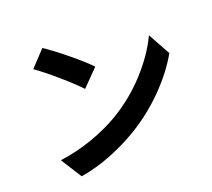

<svg xmlns="http://www.w3.org/2000/svg" viewBox="-132 -933 1264 1143"><g transform="rotate(-20 500.0 -361.0)"><path d="M241 -760Q297 -723 377 -657.5Q457 -592 499 -548L397 -444Q357 -487 279 -554.5Q201 -622 147 -660ZM116 -94Q227 -110 324 -144.5Q421 -179 499 -225Q622 -298 717.5 -402.5Q813 -507 863 -614L941 -473Q883 -370 786 -272Q689 -174 571 -103Q489 -54 394.5 -16.5Q300 21 200 38Z"/></g></svg>

Font: Sinter Bold
Style: Regular
Weight: 700
Foundry: Adobe & rsms
Version: Version 1.000